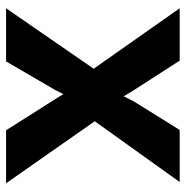

<svg xmlns="http://www.w3.org/2000/svg" viewBox="-10 -586 597 616"><g transform="rotate(90 288.0 -278.5)"><path d="M7 0 201 -281 7 -557H175L271 -408L289.5 -377.5L305 -408.5L397.5 -557H564.5L369.5 -284.5L568.5 0H398.5L298 -158.5L282.5 -184L269.5 -158L177.5 0Z"/></g></svg>

Font: Merriweather Sans
Style: Bold
Weight: 700
Designer: Eben Sorkin
Foundry: Eben Sorkin
Version: Version 1.008; ttfautohint (v1.7.19-72a1) -l 8 -r 50 -G 200 